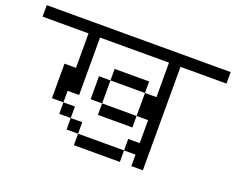

<svg xmlns="http://www.w3.org/2000/svg" viewBox="-102 -866 1205 981"><g transform="rotate(20 500.0 -375.5)"><path d="M1000 -625H750V-62.5H687.5V-125H625V-187.5H687.5V-312.5H625V-437.5H687.5V-625H312.5V-312.5H250V-250H187.5V-437.5H250V-625H0V-687.5H1000ZM250 -250H312.5V-187.5H250ZM312.5 -187.5H375V-125H312.5ZM375 -125H625V-62.5H375ZM375 -437.5H437.5V-312.5H375ZM437.5 -312.5H625V-250H437.5ZM437.5 -500H625V-437.5H437.5Z"/></g></svg>

Font: 寒蝉点阵体 16px
Style: Regular
Weight: 400
Designer: Designed by Warren2060
Foundry: ChillType
Version: Version 1.000